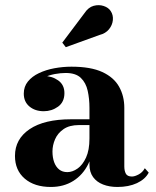

<svg xmlns="http://www.w3.org/2000/svg" viewBox="-20 -733 620 763"><path d="M446.5 10Q414.5 10 389.5 0.2Q364.5 -9.5 350 -29.2Q335.5 -49 335.5 -79.5V-304.5Q335.5 -340.5 328.5 -372.2Q321.5 -404 301.2 -423.5Q281 -443 241 -443Q221 -443 198 -438.8Q175 -434.5 154.5 -424.8Q134 -415 120.8 -399.5Q107.5 -384 107.5 -361H75.5Q75.5 -392.5 99 -411.8Q122.5 -431 154 -431Q186.5 -431 211.2 -413.5Q236 -396 236 -363Q236 -327.5 210.8 -309.2Q185.5 -291 154 -291Q119.5 -291 97 -309.8Q74.5 -328.5 74.5 -361Q74.5 -389 91 -409.2Q107.5 -429.5 135 -442.5Q162.5 -455.5 196.2 -461.8Q230 -468 264 -468Q340.5 -468 386.5 -446.8Q432.5 -425.5 453.2 -388.5Q474 -351.5 474 -304.5V-71.5Q474 -54.5 480 -43Q486 -31.5 504.5 -31.5Q515.5 -31.5 531 -39.8Q546.5 -48 555.5 -64.5L571 -47Q557 -20.5 524.2 -5.2Q491.5 10 446.5 10ZM182 10Q117 10 78.2 -23.2Q39.5 -56.5 39.5 -113.5Q39.5 -180.5 97.8 -219.8Q156 -259 262.5 -259H382V-236H294Q256 -236 232.8 -220Q209.5 -204 199 -180Q188.5 -156 188.5 -131Q188.5 -107 195.2 -88.5Q202 -70 215 -59.5Q228 -49 247.5 -49Q268 -49 288.2 -63.2Q308.5 -77.5 322 -107Q335.5 -136.5 335.5 -182.5H352Q352 -124.5 330.8 -81.2Q309.5 -38 271.2 -14Q233 10 182 10ZM241.5 -545.5 227.5 -563.5 315.5 -680.5Q331 -704 352 -709.8Q373 -715.5 392 -709.2Q411 -703 420 -689Q430.5 -673 428.5 -653Q426.5 -633 413 -616.5Q399.5 -600 375.5 -594Z"/></svg>

Font: Bodoni Moda SC 9pt
Style: Bold
Weight: 700
Designer: Owen Earl
Foundry: indestructible type
Version: Version 2.005